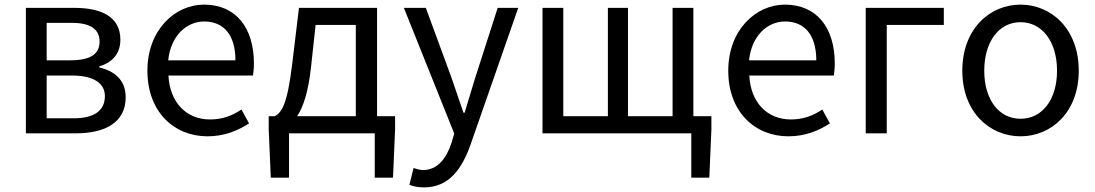

<svg xmlns="http://www.w3.org/2000/svg" viewBox="-20 -577 4740 831"><path d="M92 0H309C435 0 524 -47 524 -156C524 -234 471 -271 410 -285V-290C466 -306 501 -345 501 -405C501 -504 420 -543 301 -543H92ZM182 -316V-478H292C375 -478 411 -448 411 -397C411 -346 376 -316 285 -316ZM182 -65V-250H293C386 -250 434 -216 434 -161C434 -100 390 -65 299 -65Z M878 13C952 13 1010 -12 1058 -43L1025 -103C985 -76 942 -60 889 -60C786 -60 715 -134 709 -250H1075C1077 -263 1079 -282 1079 -302C1079 -457 1001 -557 863 -557C737 -557 618 -447 618 -271C618 -92 734 13 878 13ZM708 -316C719 -422 787 -484 864 -484C949 -484 999 -425 999 -316Z M1231 0H1602V192H1681L1690 -17V-74H1612V-543H1274L1245 -303C1224 -127 1200 -90 1169 -74H1143V-17L1152 192H1231ZM1326 -285 1346 -469H1520V-74H1266C1292 -113 1314 -177 1326 -285Z M1816 234C1924 234 1981 152 2018 45L2223 -543H2134L2037 -241C2022 -193 2006 -138 1991 -89H1986C1969 -138 1950 -194 1934 -241L1823 -543H1728L1946 1L1934 42C1912 109 1873 159 1811 159C1797 159 1781 154 1770 150L1752 223C1769 230 1790 234 1816 234Z M2328 0H2972V192H3050L3059 -17V-74H2981V-543H2891V-74H2698V-543H2611V-74H2418V-543H2328Z M3392 13C3466 13 3524 -12 3572 -43L3539 -103C3499 -76 3456 -60 3403 -60C3300 -60 3229 -134 3223 -250H3589C3591 -263 3593 -282 3593 -302C3593 -457 3515 -557 3377 -557C3251 -557 3132 -447 3132 -271C3132 -92 3248 13 3392 13ZM3222 -316C3233 -422 3301 -484 3378 -484C3463 -484 3513 -425 3513 -316Z M3727 0H3818V-469H4065V-543H3727Z M4397 13C4530 13 4649 -91 4649 -271C4649 -452 4530 -557 4397 -557C4264 -557 4145 -452 4145 -271C4145 -91 4264 13 4397 13ZM4397 -63C4303 -63 4240 -146 4240 -271C4240 -396 4303 -481 4397 -481C4491 -481 4555 -396 4555 -271C4555 -146 4491 -63 4397 -63Z"/></svg>

Font: DAIFUKU Sans JP
Style: Regular
Weight: 400
Designer: Original font ‘Source Han Sans JP’ : Ryoko NISHIZUKA  (kana, bopomofo & ideographs); Paul D. Hunt (Latin, Greek & Cyrill
Foundry: Daifuku
Version: Version 1.001